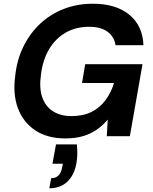

<svg xmlns="http://www.w3.org/2000/svg" viewBox="-20 -732 823 1032"><path d="M331 12Q235 12 170 -31Q105 -74 76.5 -150Q48 -226 62 -326Q71 -411 106 -482Q141 -553 196 -604.5Q251 -656 323 -684Q395 -712 479 -712Q603 -712 675 -653Q747 -594 751 -489H601Q594 -535 558 -561.5Q522 -588 458 -588Q387 -588 332 -556Q277 -524 243 -466Q209 -408 200 -329Q190 -259 207 -209.5Q224 -160 264.5 -134Q305 -108 365 -108Q427 -108 472 -130.5Q517 -153 547 -193.5Q577 -234 593 -286H421L438 -387H746L678 0H554L559 -89Q531 -56 497.5 -33.5Q464 -11 423.5 0.5Q383 12 331 12ZM245 280 255 226Q280 226 295 210.5Q310 195 315 163L318 148H262L281 44H393Q396 71 395.5 96Q395 121 391 144Q380 208 342.5 244Q305 280 245 280Z"/></svg>

Font: DM Sans 11pt
Style: Bold Italic
Weight: 700
Italic angle: -10°
Version: Version 4.004;gftools[0.9.30]